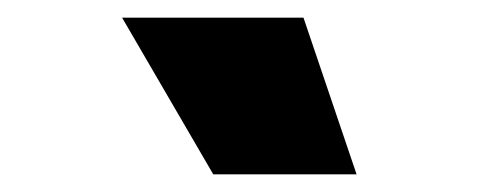

<svg xmlns="http://www.w3.org/2000/svg" viewBox="-20 -750 540 217"><path d="M323 -730 383 -553H221L118 -730Z"/></svg>

Font: Elaine Sans Black
Style: Regular
Weight: 900
Designer: Wei Huang
Foundry: Wei Huang
Version: Version 2.001;December 24, 2019;FontCreator 12.0.0.2547 64-b